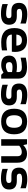

<svg xmlns="http://www.w3.org/2000/svg" viewBox="1605 -2163 562 3812"><g transform="rotate(90 1886.0 -257.0)"><path d="M61 -24.4V-131.8Q146.5 -97.7 258.3 -97.7Q341.8 -97.7 341.8 -151.4Q341.8 -202.6 285.6 -202.6H192.9Q36.6 -202.6 36.6 -356.4Q36.6 -517.6 264.6 -517.6Q361.3 -517.6 446.8 -488.3V-380.9Q361.3 -415 261.2 -415Q156.2 -415 156.2 -361.3Q156.2 -310.1 217.3 -310.1H300.3Q471.2 -310.1 471.2 -156.2Q471.2 4.9 253.4 4.9Q146.5 4.9 61 -24.4Z M777.8 -512.7Q1011.2 -512.7 1011.2 -274.4Q1011.2 -242.7 1006.8 -210.9H666.5Q666.5 -102.5 825.7 -102.5Q903.3 -102.5 981 -117.2V-14.6Q913.1 0 815.9 0Q537.1 0 537.1 -262.2Q537.1 -512.7 777.8 -512.7ZM666.5 -300.8H885.3V-304.7Q885.3 -411.1 777.8 -411.1Q675.3 -411.1 666.5 -300.8Z M1084 -159.7Q1084 -312.5 1306.6 -312.5Q1358.9 -312.5 1411.1 -302.7V-341.3Q1411.1 -410.2 1312 -410.2Q1228 -410.2 1125.5 -385.7V-488.3Q1228 -512.7 1312 -512.7Q1540.5 -512.7 1540.5 -343.8V0H1465.3L1419.4 -45.9Q1352.5 0 1272 0Q1084 0 1084 -159.7ZM1306.6 -224.6Q1213.4 -224.6 1213.4 -161.1Q1213.4 -92.8 1291.5 -92.8Q1356 -92.8 1411.1 -132.8V-214.8Q1362.3 -224.6 1306.6 -224.6Z M1662.6 -24.4V-131.8Q1748 -97.7 1859.9 -97.7Q1943.4 -97.7 1943.4 -151.4Q1943.4 -202.6 1887.2 -202.6H1794.4Q1638.2 -202.6 1638.2 -356.4Q1638.2 -517.6 1866.2 -517.6Q1962.9 -517.6 2048.3 -488.3V-380.9Q1962.9 -415 1862.8 -415Q1757.8 -415 1757.8 -361.3Q1757.8 -310.1 1818.8 -310.1H1901.9Q2072.8 -310.1 2072.8 -156.2Q2072.8 4.9 1855 4.9Q1748 4.9 1662.6 -24.4Z M2392.6 -97.7Q2517.1 -97.7 2517.1 -258.3Q2517.1 -415 2392.6 -415Q2268.1 -415 2268.1 -258.3Q2268.1 -97.7 2392.6 -97.7ZM2138.7 -256.3Q2138.7 -514.2 2392.6 -514.2Q2646.5 -514.2 2646.5 -256.3Q2646.5 1 2392.6 1Q2139.6 1 2138.7 -256.3Z M2744.1 0V-512.7H2844.2L2860.4 -437.5Q2934.1 -512.7 3028.3 -512.7Q3210.4 -512.7 3210.4 -323.2V0H3081.1V-323.2Q3081.1 -408.2 2996.6 -408.2Q2933.6 -408.2 2873.5 -357.9V0Z M3332.5 -24.4V-131.8Q3418 -97.7 3529.8 -97.7Q3613.3 -97.7 3613.3 -151.4Q3613.3 -202.6 3557.1 -202.6H3464.4Q3308.1 -202.6 3308.1 -356.4Q3308.1 -517.6 3536.1 -517.6Q3632.8 -517.6 3718.3 -488.3V-380.9Q3632.8 -415 3532.7 -415Q3427.7 -415 3427.7 -361.3Q3427.7 -310.1 3488.8 -310.1H3571.8Q3742.7 -310.1 3742.7 -156.2Q3742.7 4.9 3524.9 4.9Q3418 4.9 3332.5 -24.4Z"/></g></svg>

Font: SansationBold
Style: Bold
Weight: 700
Designer: Bernd Montag
Version: Version 1.301